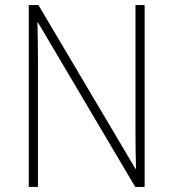

<svg xmlns="http://www.w3.org/2000/svg" viewBox="-20 -734 682 754"><path d="M548 0V-714H512V-218C512 -175 513 -118 514 -71H512L131 -714H93V0H129V-500C129 -555 128 -599 127 -646H129L511 0Z"/></svg>

Font: Noto Sans Bengali SemiCondensed ExtraLight
Style: Regular
Weight: 200
Width: 4
Designer: Joana Ranito - Universal Thirst; Jelle Bosma - Monotype Design Team
Foundry: Universal Thirst ehf.
Version: Version 3.000